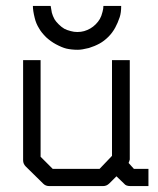

<svg xmlns="http://www.w3.org/2000/svg" viewBox="-20 -679 532 648"><path d="M91 -659H151Q153 -645 155 -636Q158 -625 164 -614Q168 -607 178 -597Q187.5 -587.5 197 -582Q205 -577.5 219 -574Q229.5 -571 241 -571Q253.5 -571 264 -574Q274.5 -577 285 -583Q294.5 -588.5 303 -597Q311.5 -605.5 317 -615Q322.5 -624.5 326 -639Q329 -649.5 329 -659H389Q389 -636 384 -621Q377.5 -601.5 369 -586Q359.5 -568.5 346 -555Q331.5 -540.5 316 -532Q299.5 -523 280 -517Q256 -511 243 -511Q221.5 -511 204 -515Q189.5 -518.5 168 -530Q151.5 -539 136 -553Q119 -570 112 -583Q101.5 -599.5 97 -619Q91 -643 91 -659ZM373 -84 349 -60Q340 -51 328 -51H146Q134 -51 126 -59L67 -117Q58 -126 58 -138V-476H117V-150L158 -109H316L358 -153V-476H418V-141Q418 -139 414 -129L432 -109H481V-51H420Q405 -51 399 -59Z"/></svg>

Font: IBM 3270 Semi-Condensed
Style: Condensed
Weight: 400
Monospace: yes
Version: Version 2.3.1